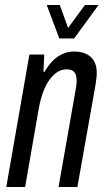

<svg xmlns="http://www.w3.org/2000/svg" viewBox="-20 -744 421 764"><path d="M5 0 97 -527H156L153 -458H157Q174 -487 192.5 -504.5Q211 -522 231.5 -530.5Q252 -539 274 -539Q303 -539 323 -529.5Q343 -520 354 -501.5Q365 -483 365 -454Q365 -443 363.5 -431.5Q362 -420 360 -406L288 0H213L281 -387Q283 -397 284 -405.5Q285 -414 285 -422Q285 -437 281.5 -447Q278 -457 269 -462.5Q260 -468 244 -468Q226 -468 209.5 -458Q193 -448 178 -428Q163 -408 152 -378.5Q141 -349 134 -311L80 0ZM372 -724 275 -591H216L166 -724H218L262 -602H228L318 -724Z"/></svg>

Font: Archivo ExtraCondensed
Style: Italic
Weight: 400
Width: 2
Italic angle: -10°
Designer: Hector Gatti
Foundry: Omnibus-Type
Version: Version 2.001